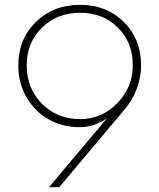

<svg xmlns="http://www.w3.org/2000/svg" viewBox="-20 -784 667 804"><path d="M56.6 -509.8Q56.6 -619.6 129.9 -691.7Q203.1 -763.7 314.9 -763.7Q426.3 -763.7 498.5 -691.9Q570.8 -620.1 570.8 -509.8Q570.8 -461.9 553.2 -414.1Q535.6 -366.2 503.4 -327.6L228 0H185.1L428.7 -289.6Q377 -251.5 312.5 -251.5Q241.2 -251.5 182.6 -284.9Q124 -318.4 90.3 -377.7Q56.6 -437 56.6 -509.8ZM91.8 -510.3Q91.8 -414.1 155.8 -349.6Q219.7 -285.2 315.4 -285.2Q405.8 -285.2 470.9 -351.6Q536.1 -418 536.1 -510.3Q536.1 -606 473.9 -668.2Q411.6 -730.5 315.4 -730.5Q219.2 -730.5 155.5 -668Q91.8 -605.5 91.8 -510.3Z"/></svg>

Font: Spartan MB ExtLt
Style: Regular
Weight: 200
Designer: Matt Bailey, Mirko Velimirovic
Foundry: Matt Bailey
Version: Version 1.005